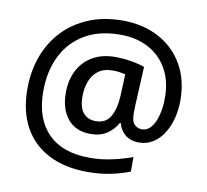

<svg xmlns="http://www.w3.org/2000/svg" viewBox="-86 -811 1071 992"><g transform="rotate(10 449.5 -315.0)"><path d="M844 -359Q844 -313 833 -269Q822 -225 800 -189Q778 -153 745 -131.5Q712 -110 669 -110Q625 -110 597 -134Q569 -158 561 -192H556Q537 -157 502.5 -133.5Q468 -110 417 -110Q338 -110 296 -161.5Q254 -213 254 -298Q254 -364 280 -415Q306 -466 355.5 -495Q405 -524 473 -524Q518 -524 561 -516.5Q604 -509 629 -499L619 -296Q619 -280 618.5 -271.5Q618 -263 618 -258Q618 -211 634.5 -195.5Q651 -180 673 -180Q702 -180 722 -204.5Q742 -229 752.5 -270Q763 -311 763 -360Q763 -449 727 -512Q691 -575 627.5 -608.5Q564 -642 481 -642Q369 -642 292.5 -596Q216 -550 177 -469.5Q138 -389 138 -285Q138 -143 214 -65.5Q290 12 434 12Q494 12 552 -1Q610 -14 656 -31V45Q611 63 555.5 74.5Q500 86 435 86Q316 86 230.5 42Q145 -2 100 -84.5Q55 -167 55 -283Q55 -376 84 -455Q113 -534 168.5 -592.5Q224 -651 302.5 -683.5Q381 -716 480 -716Q586 -716 668.5 -672.5Q751 -629 797.5 -549Q844 -469 844 -359ZM342 -297Q342 -235 366 -207.5Q390 -180 431 -180Q484 -180 507.5 -220.5Q531 -261 535 -328L540 -445Q527 -448 510 -450.5Q493 -453 474 -453Q426 -453 397 -430.5Q368 -408 355 -372Q342 -336 342 -297Z"/></g></svg>

Font: Noto Sans Meetei Mayek Medium
Style: Regular
Weight: 500
Designer: Monotype Design Team and Neelakash Kshetrimayum
Foundry: Monotype Imaging Inc.
Version: Version 2.002; ttfautohint (v1.8.4.7-5d5b)